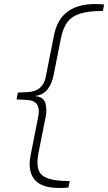

<svg xmlns="http://www.w3.org/2000/svg" viewBox="-20 -768 534 948"><path d="M318 158Q308 159 296 159.5Q284 160 271 160Q184 160 150 118Q116 76 131 0L170 -199Q176 -233 162 -253.5Q148 -274 106 -275L62 -277L68 -311L114 -313Q156 -315 178 -335Q200 -355 206 -389L246 -591Q261 -671 312.5 -709.5Q364 -748 447 -748Q461 -748 473 -747.5Q485 -747 494 -746L488 -714Q417 -714 375 -700.5Q333 -687 311.5 -657Q290 -627 280 -575L244 -394Q237 -357 216 -328.5Q195 -300 157 -295V-293Q194 -289 203.5 -260Q213 -231 206 -194L170 -13Q160 38 169.5 68.5Q179 99 215.5 112.5Q252 126 324 126Z"/></svg>

Font: REM Medium Thin
Style: Italic
Weight: 250
Italic angle: -11°
Version: Version 1.005;gftools[0.9.28]